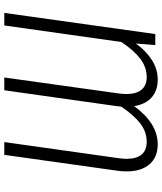

<svg xmlns="http://www.w3.org/2000/svg" viewBox="48 -772 736 871"><g transform="rotate(-90 415.5 -337.0)"><path d="M792 -685 696 0H646L653 -88Q619 -41 577.5 -15Q536 11 490 11Q439 11 408 -17Q377 -45 369 -96Q291 11 196 11Q137 11 105 -26.5Q73 -64 73 -129Q73 -150 76 -172L148 -685H206L133 -167Q130 -148 130 -130Q130 -85 149.5 -62Q169 -39 207 -39Q253 -39 291 -68.5Q329 -98 367 -155Q367 -161 369 -175L441 -685H499L427 -169Q424 -148 424 -131Q424 -86 443.5 -62.5Q463 -39 501 -39Q546 -39 584.5 -68.5Q623 -98 660 -154L735 -685Z"/></g></svg>

Font: Fira Sans Condensed Light
Style: Italic
Weight: 300
Width: 3
Italic angle: -8°
Designer: Carrois Corporate & Edenspiekermann AG
Foundry: Carrois Corporate GbR & Edenspiekermann AG
Version: Version 4.203